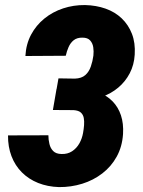

<svg xmlns="http://www.w3.org/2000/svg" viewBox="-20 -741 576 771"><path d="M313 -339.8 199.7 -340.3 214.8 -426.3 280.8 -425.3Q307.6 -426.3 322.5 -439.5Q337.4 -452.6 344.7 -473.9Q352.1 -495.1 355 -517.6Q356.9 -534.7 354.5 -551Q352.1 -567.4 342 -578.6Q332 -589.8 311.5 -589.8Q289.6 -590.3 276.1 -579.6Q262.7 -568.8 255.4 -552Q248 -535.2 244.1 -517.1L82 -516.1Q84.5 -563.5 104.7 -601.6Q125 -639.6 158.2 -666.5Q191.4 -693.4 233.4 -707.3Q275.4 -721.2 321.3 -720.7Q366.2 -719.7 404.1 -706.3Q441.9 -692.9 468.8 -667.2Q495.6 -641.6 509.8 -605.2Q523.9 -568.8 521 -522Q518.6 -480.5 501 -446.8Q483.4 -413.1 454.8 -389.2Q426.3 -365.2 389.9 -352.5Q353.5 -339.8 313 -339.8ZM207 -383.8 302.7 -383.3Q343.8 -382.3 376.5 -369.9Q409.2 -357.4 431.9 -334.2Q454.6 -311 465.6 -278.1Q476.6 -245.1 474.1 -203.1Q470.7 -151.9 448.7 -112.1Q426.8 -72.3 390.9 -44.7Q355 -17.1 310.3 -3.2Q265.6 10.7 216.8 10.3Q170.9 8.8 133.1 -6.3Q95.2 -21.5 67.9 -48.8Q40.5 -76.2 26.1 -114Q11.7 -151.9 12.2 -197.3L174.3 -197.8Q174.3 -180.2 178.5 -162.8Q182.6 -145.5 193.8 -134.3Q205.1 -123 226.6 -122.6Q251 -121.6 269.3 -133.5Q287.6 -145.5 298.6 -165Q309.6 -184.6 313.5 -207Q316.4 -222.7 317.6 -238.5Q318.8 -254.4 316.4 -267.3Q314 -280.3 304.9 -288.8Q295.9 -297.4 275.4 -298.8L192.4 -299.3Z"/></svg>

Font: Roboto Condensed Black
Style: Italic
Weight: 900
Italic angle: -12°
Designer: Christian Robertson
Foundry: Google
Version: Version 3.008; 2023